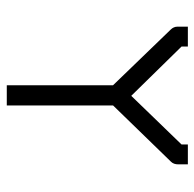

<svg xmlns="http://www.w3.org/2000/svg" viewBox="-24 -614 587 580"><g transform="rotate(90 270.0 -323.5)"><path d="M298 -371V-50H237V-371L69 -545Q60 -554 60 -566V-597H120V-578L269 -426L416 -578V-597H476V-568Q476 -554 468 -546Z"/></g></svg>

Font: 3270 Nerd Font
Style: Regular
Weight: 400
Monospace: yes
Version: Version 3.0.1;Nerd Fonts 3.3.0